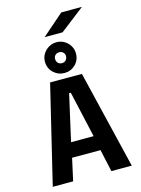

<svg xmlns="http://www.w3.org/2000/svg" viewBox="-162 -1235 973 1324"><g transform="rotate(-15 325.0 -573.0)"><path d="M608 0H462.5L427.5 -159H224.5L189.5 0H44L212.5 -700H439.5ZM320 -594.5 245.5 -264.5H406.5L332 -594.5ZM327 -737Q281 -737 248 -768.2Q215 -799.5 215 -847.5Q215 -877.5 230.2 -902.2Q245.5 -927 271 -941.8Q296.5 -956.5 327 -956.5Q356.5 -956.5 381.5 -941.8Q406.5 -927 421.5 -902.2Q436.5 -877.5 436.5 -847.5Q436.5 -799.5 404 -768.2Q371.5 -737 327 -737ZM327 -807Q343 -807 354.2 -818.2Q365.5 -829.5 365.5 -848Q365.5 -863.5 354.2 -874.2Q343 -885 327 -885Q309.5 -885 298.5 -874.2Q287.5 -863.5 287.5 -848Q287.5 -829.5 298.5 -818.2Q309.5 -807 327 -807ZM385 -1011.5H257L412 -1146.5H559.5Z"/></g></svg>

Font: Trispace SemiBold
Style: Regular
Weight: 600
Designer: Tyler Finck
Foundry: Etcetera Type Company
Version: Version 1.210; ttfautohint (v1.8.3)